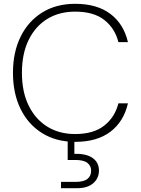

<svg xmlns="http://www.w3.org/2000/svg" viewBox="-20 -732 739 1007"><path d="M374 12Q275 12 201.5 -33.5Q128 -79 88 -160.5Q48 -242 48 -350Q48 -458 88 -539.5Q128 -621 201.5 -666.5Q275 -712 374 -712Q489 -712 559 -659Q629 -606 651 -511H601Q583 -583 527.5 -627Q472 -671 374 -671Q291 -671 228.5 -633Q166 -595 130.5 -523Q95 -451 95 -350Q95 -250 130.5 -178Q166 -106 228.5 -67.5Q291 -29 374 -29Q471 -29 527 -73.5Q583 -118 601 -190H651Q629 -94 559 -41Q489 12 374 12ZM300 255V222H375Q419 222 438.5 206.5Q458 191 458 163Q458 138 438.5 122.5Q419 107 375 107H335V-7H370V75Q432 73 465.5 96.5Q499 120 499 162Q499 203 469 229Q439 255 386 255Z"/></svg>

Font: DM Sans ExtraLight
Style: Regular
Weight: 200
Designer: Colophon Foundry, Jonny Pinhorn
Foundry: Colophon Foundry
Version: Version 4.004; ttfautohint (v1.8.4.7-5d5b)